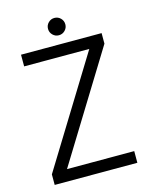

<svg xmlns="http://www.w3.org/2000/svg" viewBox="-123 -906 770 985"><g transform="rotate(-15 262.5 -414.0)"><path d="M477 -634 125 -62H482V0H43V-56L395 -628H49V-690H477ZM263 -736Q244 -736 230.5 -749.5Q217 -763 217 -782Q217 -801 230.5 -814.5Q244 -828 263 -828Q282 -828 295.5 -814.5Q309 -801 309 -782Q309 -763 295.5 -749.5Q282 -736 263 -736Z"/></g></svg>

Font: Parkinsans Light
Style: Regular
Weight: 300
Designer: Red Stone, Indian Type Foundry
Foundry: Indian Type Foundry
Version: Version 1.000